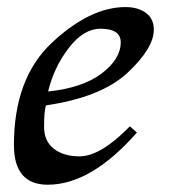

<svg xmlns="http://www.w3.org/2000/svg" viewBox="-20 -502 476 532"><path d="M112.3 9.8Q18.6 9.8 18.6 -100.1Q18.6 -285.2 124 -383.8Q229.5 -482.4 327.6 -482.4Q362.3 -482.4 384.3 -466.3Q406.2 -450.2 406.2 -419.9Q406.2 -368.2 333.3 -300.3Q260.3 -232.4 107.4 -210Q102.1 -194.3 102.1 -150.9Q102.1 -110.8 129.2 -89.8Q156.2 -68.8 200.2 -68.8Q258.8 -68.8 339.8 -151.9L359.4 -134.8Q232.4 9.8 112.3 9.8ZM113.3 -248.5Q208.5 -258.3 261.5 -298.3Q314.5 -338.4 314.5 -384.8Q314.5 -422.4 258.3 -422.4Q211.4 -422.4 170.4 -368.9Q129.4 -315.4 113.3 -248.5Z"/></svg>

Font: Kelvinch
Style: Italic
Weight: 400
Italic angle: -10°
Designer: Paul James Miller
Foundry: High-Logic / Made with FontCreator
Version: Version 3.40;July 22, 2017;FontCreator 11.0.0.2388 64-bit